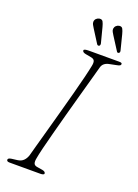

<svg xmlns="http://www.w3.org/2000/svg" viewBox="-164 -947 732 1016"><g transform="rotate(20 202.5 -439.5)"><path d="M153 -72Q148.5 -51 152.8 -40.2Q157 -29.5 174.5 -27.5L202 -23Q220.5 -19.5 220.5 -8.5Q220.5 -4 214.2 -2Q208 0 200.5 0H26.5Q10 0 10 -9.5Q8.5 -19.5 29.5 -22.5L61.5 -26.5Q81.5 -29 93.8 -40.8Q106 -52.5 112.5 -71.5Q117 -89 128.5 -130.2Q140 -171.5 155.2 -226.5Q170.5 -281.5 187 -342Q203.5 -402.5 218.8 -459.2Q234 -516 245 -561Q256 -606 260.5 -629.5Q264.5 -648.5 260.5 -658.5Q256.5 -668.5 239.5 -671.5L209.5 -677Q190 -680.5 190 -691.5Q190 -700 219 -700H389.5Q405 -700 405 -692.5Q405 -686.5 400 -683.5Q395 -680.5 381.5 -678L347 -671Q311 -665 303 -637.5Q296 -612 283 -565Q270 -518 253.8 -459.8Q237.5 -401.5 221 -340.5Q204.5 -279.5 189.8 -224.2Q175 -169 165.2 -128.5Q155.5 -88 153 -72ZM243 -842.5 265 -757.5Q266.5 -747 261 -743.5Q253.5 -739.5 248 -746.5L201.5 -820Q196.5 -828 192 -836Q187.5 -844 188 -853Q189 -863.5 196.2 -870.2Q203.5 -877 213 -878.5Q227.5 -880.5 233 -870.2Q238.5 -860 243 -842.5ZM354 -842.5 375.5 -757.5Q378 -747 371.5 -743.5Q364.5 -739 359.5 -746.5L312.5 -820Q307.5 -828 303 -836Q298.5 -844 299 -853Q300.5 -863.5 307.5 -870.2Q314.5 -877 324 -878.5Q338.5 -880.5 344 -870.2Q349.5 -860 354 -842.5Z"/></g></svg>

Font: Fraunces 9pt S050 Thin
Style: Italic
Weight: 100
Italic angle: -16°
Version: Version 1.000; ttfautohint (v1.8.3)